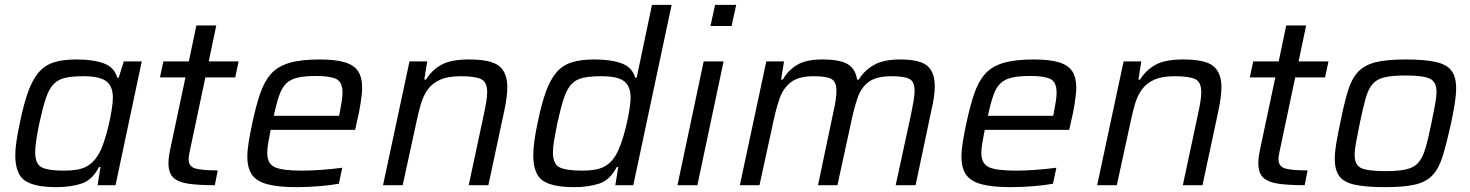

<svg xmlns="http://www.w3.org/2000/svg" viewBox="-20 -763 6058 791"><path d="M212 8Q122 8 82.5 -19Q43 -46 43 -124Q43 -149 48 -182.5Q53 -216 62 -258Q78 -336 96.5 -386.5Q115 -437 140.5 -466Q166 -495 203 -506.5Q240 -518 295 -518Q364 -518 407.5 -502Q451 -486 463 -443H469L490 -510H564L456 0H382L394 -75H388Q360 -21 315.5 -6.5Q271 8 212 8ZM245 -60Q303 -60 333.5 -75.5Q364 -91 384 -124Q396 -143 407 -175Q418 -207 426.5 -242.5Q435 -278 440 -309.5Q445 -341 445 -360Q445 -408 417.5 -428.5Q390 -449 324 -449Q278 -449 249 -442.5Q220 -436 201 -416.5Q182 -397 169 -358Q156 -319 142 -255Q134 -215 129.5 -186Q125 -157 125 -136Q125 -87 152 -73.5Q179 -60 245 -60Z M865 0Q799 0 757 -6Q715 -12 694.5 -31Q674 -50 674 -91Q674 -116 683 -156L744 -444H639L653 -510H758L789 -658H871L840 -510H963L949 -444H826L765 -155Q763 -148 760 -131.5Q757 -115 757 -108Q757 -77 784.5 -69Q812 -61 877 -61Z M1202 8Q1126 8 1081.5 -4Q1037 -16 1018 -43.5Q999 -71 999 -117Q999 -144 1004.5 -178Q1010 -212 1019 -254Q1034 -325 1051 -375.5Q1068 -426 1095.5 -457.5Q1123 -489 1171 -503.5Q1219 -518 1296 -518Q1363 -518 1401.5 -506Q1440 -494 1456 -468.5Q1472 -443 1472 -402Q1472 -380 1466 -340Q1460 -300 1449 -255L1443 -228H1095Q1089 -198 1085 -174.5Q1081 -151 1081 -133Q1081 -89 1111.5 -74.5Q1142 -60 1225 -60Q1261 -60 1307.5 -63.5Q1354 -67 1390 -72L1376 -6Q1344 0 1295.5 4Q1247 8 1202 8ZM1108 -286H1377L1380 -301Q1385 -327 1388 -346.5Q1391 -366 1391 -381Q1391 -425 1365.5 -437.5Q1340 -450 1284 -450Q1237 -450 1207.5 -443.5Q1178 -437 1160 -420Q1142 -403 1130.5 -370.5Q1119 -338 1108 -286Z M1558 0 1667 -510H1740L1728 -435H1735Q1757 -472 1796.5 -495Q1836 -518 1912 -518Q2004 -518 2037 -490.5Q2070 -463 2070 -404Q2070 -366 2058 -309L1992 0H1911L1974 -295Q1980 -323 1983.5 -345Q1987 -367 1987 -383Q1987 -425 1962 -437Q1937 -449 1878 -449Q1825 -449 1793 -434.5Q1761 -420 1742.5 -394.5Q1724 -369 1714 -335Q1704 -301 1696 -262L1639 0Z M2346 8Q2255 8 2216 -19Q2177 -46 2177 -124Q2177 -174 2195 -258Q2211 -336 2229.5 -386.5Q2248 -437 2273.5 -466Q2299 -495 2336.5 -506.5Q2374 -518 2429 -518Q2498 -518 2541 -502Q2584 -486 2597 -443H2603L2666 -743H2747L2589 0H2515L2527 -75H2521Q2493 -21 2448.5 -6.5Q2404 8 2346 8ZM2379 -60Q2436 -60 2466.5 -75Q2497 -90 2517 -124Q2528 -142 2539 -173Q2550 -204 2558.5 -239.5Q2567 -275 2572.5 -307Q2578 -339 2578 -360Q2578 -408 2551 -428.5Q2524 -449 2458 -449Q2412 -449 2382.5 -442.5Q2353 -436 2334.5 -416.5Q2316 -397 2303 -358Q2290 -319 2276 -255Q2268 -215 2263 -186Q2258 -157 2258 -136Q2258 -87 2285.5 -73.5Q2313 -60 2379 -60Z M2907 -656 2926 -743H3013L2994 -656ZM2771 0 2879 -510H2961L2853 0Z M3028 0 3137 -510H3210L3198 -435H3205Q3225 -471 3262 -494.5Q3299 -518 3367 -518Q3442 -518 3473.5 -498Q3505 -478 3511 -435H3518Q3539 -471 3579 -494.5Q3619 -518 3688 -518Q3770 -518 3800.5 -491.5Q3831 -465 3831 -408Q3831 -388 3827.5 -362.5Q3824 -337 3817 -308L3752 0H3670L3734 -295Q3740 -325 3744 -348.5Q3748 -372 3748 -388Q3748 -427 3726.5 -438Q3705 -449 3653 -449Q3591 -449 3559.5 -426Q3528 -403 3513.5 -361Q3499 -319 3487 -262L3430 0H3350L3412 -295Q3419 -325 3422.5 -348.5Q3426 -372 3426 -388Q3426 -427 3404.5 -438Q3383 -449 3332 -449Q3270 -449 3238 -424Q3206 -399 3191.5 -356.5Q3177 -314 3166 -262L3109 0Z M4144 8Q4068 8 4023.5 -4Q3979 -16 3960 -43.5Q3941 -71 3941 -117Q3941 -144 3946.5 -178Q3952 -212 3961 -254Q3976 -325 3993 -375.5Q4010 -426 4037.5 -457.5Q4065 -489 4113 -503.5Q4161 -518 4238 -518Q4305 -518 4343.5 -506Q4382 -494 4398 -468.5Q4414 -443 4414 -402Q4414 -380 4408 -340Q4402 -300 4391 -255L4385 -228H4037Q4031 -198 4027 -174.5Q4023 -151 4023 -133Q4023 -89 4053.5 -74.5Q4084 -60 4167 -60Q4203 -60 4249.5 -63.5Q4296 -67 4332 -72L4318 -6Q4286 0 4237.5 4Q4189 8 4144 8ZM4050 -286H4319L4322 -301Q4327 -327 4330 -346.5Q4333 -366 4333 -381Q4333 -425 4307.5 -437.5Q4282 -450 4226 -450Q4179 -450 4149.5 -443.5Q4120 -437 4102 -420Q4084 -403 4072.5 -370.5Q4061 -338 4050 -286Z M4500 0 4609 -510H4682L4670 -435H4677Q4699 -472 4738.5 -495Q4778 -518 4854 -518Q4946 -518 4979 -490.5Q5012 -463 5012 -404Q5012 -366 5000 -309L4934 0H4853L4916 -295Q4922 -323 4925.5 -345Q4929 -367 4929 -383Q4929 -425 4904 -437Q4879 -449 4820 -449Q4767 -449 4735 -434.5Q4703 -420 4684.5 -394.5Q4666 -369 4656 -335Q4646 -301 4638 -262L4581 0Z M5355 0Q5289 0 5247 -6Q5205 -12 5184.5 -31Q5164 -50 5164 -91Q5164 -116 5173 -156L5234 -444H5129L5143 -510H5248L5279 -658H5361L5330 -510H5453L5439 -444H5316L5255 -155Q5253 -148 5250 -131.5Q5247 -115 5247 -108Q5247 -77 5274.5 -69Q5302 -61 5367 -61Z M5688 8Q5607 8 5561.5 -2Q5516 -12 5497.5 -37.5Q5479 -63 5479 -109Q5479 -136 5485 -171.5Q5491 -207 5501 -255Q5517 -335 5532.5 -386.5Q5548 -438 5574.5 -466.5Q5601 -495 5647 -506.5Q5693 -518 5771 -518Q5851 -518 5896 -507.5Q5941 -497 5960 -471.5Q5979 -446 5979 -400Q5979 -373 5973.5 -337.5Q5968 -302 5958 -255Q5940 -174 5924.5 -122.5Q5909 -71 5883 -42.5Q5857 -14 5811.5 -3Q5766 8 5688 8ZM5688 -58Q5743 -58 5774.5 -65.5Q5806 -73 5823.5 -93Q5841 -113 5852.5 -152Q5864 -191 5877 -255Q5886 -299 5892 -331Q5898 -363 5898 -385Q5898 -426 5870.5 -439Q5843 -452 5771 -452Q5716 -452 5684 -444.5Q5652 -437 5634.5 -416.5Q5617 -396 5606 -357Q5595 -318 5582 -255Q5573 -210 5567 -178Q5561 -146 5561 -124Q5561 -83 5588 -70.5Q5615 -58 5688 -58Z"/></svg>

Font: Saira
Style: Italic
Weight: 400
Italic angle: -12°
Designer: Hector Gatti with collaboration of the Omnibus-Type team
Foundry: Omnibus-Type
Version: Version 1.100; ttfautohint (v1.8.3)